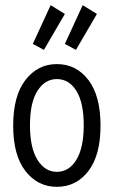

<svg xmlns="http://www.w3.org/2000/svg" viewBox="-20 -715 440 743"><path d="M200 8Q126 8 78.5 -53Q31 -114 31 -229Q31 -344 78.5 -405.5Q126 -467 200 -467Q275 -467 322 -405.5Q369 -344 369 -229Q369 -114 322 -53Q275 8 200 8ZM200 -50Q247 -50 275.5 -96.5Q304 -143 304 -230Q304 -318 275.5 -363.5Q247 -409 200 -409Q154 -409 125 -363.5Q96 -318 96 -230Q96 -143 125 -96.5Q154 -50 200 -50ZM274 -522 231 -545 300 -695 355 -661ZM150 -522 107 -545 176 -695 231 -661Z"/></svg>

Font: Inconsolata Condensed
Style: Regular
Weight: 400
Width: 3
Monospace: yes
Designer: Raph Levien, Cyreal, Brenton Simpson
Foundry: Raph Levien, Cyreal, Google
Version: Version 3.000; ttfautohint (v1.8.2.53-6de2)